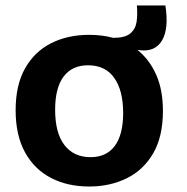

<svg xmlns="http://www.w3.org/2000/svg" viewBox="-20 -666 680 700"><path d="M305 14Q226 14 165.5 -17.5Q105 -49 71 -111Q37 -173 37 -264Q37 -356 71.5 -417Q106 -478 166.5 -508.5Q227 -539 305 -539Q352 -539 393 -528Q436 -528 455 -544Q474 -560 478 -586.5Q482 -613 479 -646H583Q596 -562 571 -519Q546 -476 489 -483L481 -484Q524 -450 549 -394.5Q574 -339 574 -262Q574 -168 538.5 -107Q503 -46 442 -16Q381 14 305 14ZM310 -93Q368 -93 398.5 -134Q429 -175 429 -254Q429 -336 396.5 -382Q364 -428 301 -428Q243 -428 212 -387Q181 -346 181 -266Q181 -181 215 -137Q249 -93 310 -93Z"/></svg>

Font: Bricolage Grotesque 12pt Bricolage Grotesque 10pt Regular
Style: Bold
Weight: 700
Designer: Mathieu Triay
Foundry: Atelier Triay
Version: Version 1.001; ttfautohint (v1.8.4.7-5d5b);gftools[0.9.33.de